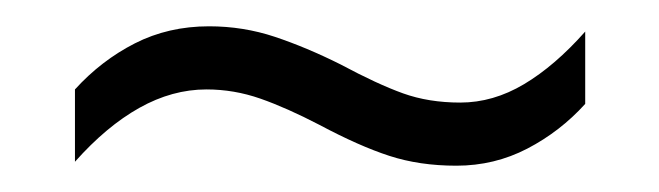

<svg xmlns="http://www.w3.org/2000/svg" viewBox="-20 -426 501 146"><path d="M223 -331Q198 -344 178 -351Q158 -358 137 -358Q111 -358 86 -344Q61 -330 37 -303V-358Q57 -380 82.5 -393Q108 -406 139 -406Q165 -406 189 -398Q213 -390 239 -377Q267 -362 286.5 -355Q306 -348 330 -348Q355 -348 378.5 -362Q402 -376 425 -402V-347Q406 -326 381 -313Q356 -300 327 -300Q299 -300 276 -307.5Q253 -315 223 -331Z"/></svg>

Font: Noto Sans Tamil Condensed Light
Style: Regular
Weight: 300
Width: 3
Designer: Jelle Bosma - Monotype Design Team
Foundry: Monotype Imaging Inc.
Version: Version 2.004; ttfautohint (v1.8.4.7-5d5b)